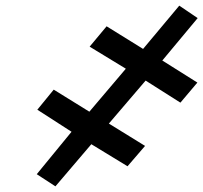

<svg xmlns="http://www.w3.org/2000/svg" viewBox="-20 -653 719 679"><path d="M495 -368 365 -216 493 -137 431 -65 303 -143 176 6 110 -37 233 -187 112 -265 170 -336 296 -258 425 -410 297 -488 357 -560 486 -480 614 -633 679 -589 554 -439 678 -361 618 -290Z"/></svg>

Font: Passageway
Style: BdIt
Weight: 700
Foundry: Ascender Corporation
Version: Version 1.11